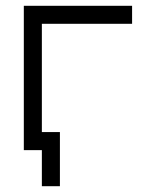

<svg xmlns="http://www.w3.org/2000/svg" viewBox="-20 -520 540 665"><path d="M437.5 -437.5V-500H62.5Q62.5 -500 62.5 0H125Q125 0 125 125H187.5V-62.5H125Q125 -62.5 125 -437.5Z"/></svg>

Font: BFUnifontExMono
Style: Regular
Weight: 500
Version: Version 15.0.06